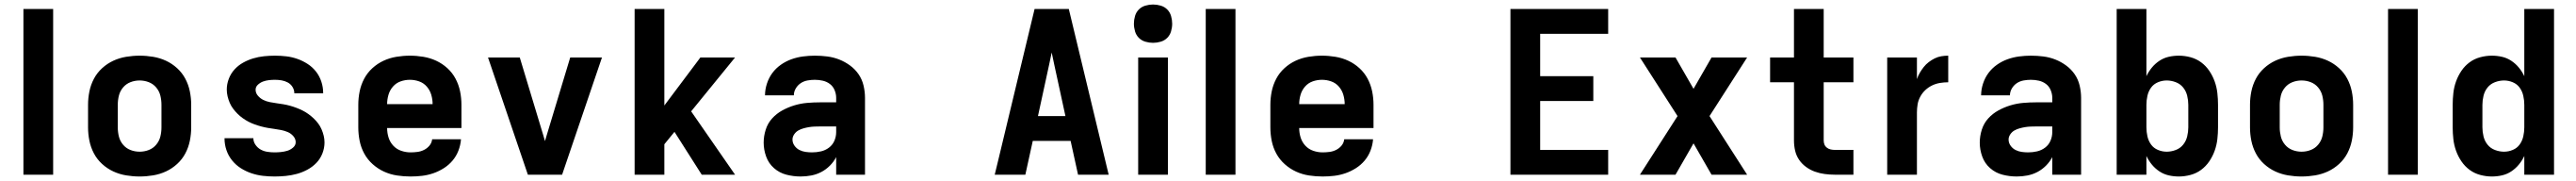

<svg xmlns="http://www.w3.org/2000/svg" viewBox="-20 -775 11440 803"><path d="M84 0V-735H216V0Z M600 8Q570 8 540 3Q510 -2 483 -14.5Q456 -27 433.5 -47.5Q411 -68 397 -94.5Q383 -121 377 -150.5Q371 -180 371 -210V-310Q371 -340 377 -369.5Q383 -399 397 -425.5Q411 -452 433.5 -472.5Q456 -493 483 -505.5Q510 -518 540 -523Q570 -528 600 -528Q630 -528 660 -523Q690 -518 717 -505.5Q744 -493 766.5 -472.5Q789 -452 803 -425.5Q817 -399 823 -369.5Q829 -340 829 -310V-210Q829 -180 823 -150.5Q817 -121 803 -94.5Q789 -68 766.5 -47.5Q744 -27 717 -14.5Q690 -2 660 3Q630 8 600 8ZM600 -102Q621 -102 640.5 -109.5Q660 -117 673.5 -133Q687 -149 692 -169Q697 -189 697 -210V-310Q697 -331 692 -351Q687 -371 673.5 -387Q660 -403 640.5 -410.5Q621 -418 600 -418Q579 -418 559.5 -410.5Q540 -403 526.5 -387Q513 -371 508 -351Q503 -331 503 -310V-210Q503 -189 508 -169Q513 -149 526.5 -133Q540 -117 559.5 -109.5Q579 -102 600 -102Z M1199 8Q1173 8 1147 5Q1121 2 1096 -6.5Q1071 -15 1049 -29Q1027 -43 1010.5 -63.5Q994 -84 985.5 -109Q977 -134 977 -160V-162H1105Q1105 -146 1114.5 -132.5Q1124 -119 1137.5 -111.5Q1151 -104 1167 -101.5Q1183 -99 1199 -99Q1213 -99 1227.5 -100.5Q1242 -102 1255.5 -106Q1269 -110 1281 -120Q1293 -130 1293 -144Q1293 -159 1282.5 -171Q1272 -183 1258 -189Q1244 -195 1229 -198Q1214 -201 1199 -203Q1184 -205 1169.5 -207.5Q1155 -210 1140 -214Q1125 -218 1111 -223Q1097 -228 1083.5 -235Q1070 -242 1057.5 -251Q1045 -260 1034.5 -270.5Q1024 -281 1015 -293Q1006 -305 1000 -319Q994 -333 990.5 -348Q987 -363 987 -378Q987 -402 996 -425.5Q1005 -449 1021.5 -467Q1038 -485 1059.5 -497Q1081 -509 1104.5 -516Q1128 -523 1152.5 -525.5Q1177 -528 1201 -528Q1227 -528 1252 -525Q1277 -522 1301 -513.5Q1325 -505 1346.5 -491Q1368 -477 1383.5 -457Q1399 -437 1407 -412.5Q1415 -388 1415 -363V-361H1287Q1287 -376 1279 -389Q1271 -402 1258 -409Q1245 -416 1230.5 -418.5Q1216 -421 1201 -421Q1188 -421 1174.5 -419.5Q1161 -418 1148.5 -413.5Q1136 -409 1125.5 -399.5Q1115 -390 1115 -377Q1115 -362 1125.5 -350Q1136 -338 1149.5 -331.5Q1163 -325 1178 -322Q1193 -319 1208 -317Q1223 -315 1238 -312.5Q1253 -310 1267.5 -306Q1282 -302 1296.5 -296.5Q1311 -291 1324 -284.5Q1337 -278 1349.5 -269Q1362 -260 1373 -249.5Q1384 -239 1393 -227Q1402 -215 1408 -201Q1414 -187 1417.5 -172.5Q1421 -158 1421 -143Q1421 -118 1411.5 -94Q1402 -70 1384.5 -52Q1367 -34 1344.5 -22Q1322 -10 1298 -3.5Q1274 3 1249 5.5Q1224 8 1199 8Z M1803 8Q1773 8 1743 3.5Q1713 -1 1685.5 -13.5Q1658 -26 1635 -46.5Q1612 -67 1597.5 -93.5Q1583 -120 1577 -150Q1571 -180 1571 -210V-310Q1571 -340 1577 -369.5Q1583 -399 1597 -425.5Q1611 -452 1633.5 -472.5Q1656 -493 1683 -505.5Q1710 -518 1740 -523Q1770 -528 1800 -528Q1830 -528 1860 -523Q1890 -518 1917 -505.5Q1944 -493 1966.5 -472.5Q1989 -452 2003 -425.5Q2017 -399 2023 -369.5Q2029 -340 2029 -310V-207H1699Q1699 -185 1705.5 -164.5Q1712 -144 1726.5 -128.5Q1741 -113 1761.5 -106Q1782 -99 1803 -99Q1818 -99 1833.5 -101Q1849 -103 1863 -110Q1877 -117 1887 -129Q1897 -141 1899 -157H2027Q2025 -131 2015.5 -106.5Q2006 -82 1989.5 -62.5Q1973 -43 1951 -29Q1929 -15 1904.5 -6.5Q1880 2 1854.5 5Q1829 8 1803 8ZM1699 -313H1901Q1901 -334 1895 -354.5Q1889 -375 1875 -391Q1861 -407 1841 -414Q1821 -421 1800 -421Q1779 -421 1759 -414Q1739 -407 1725 -391Q1711 -375 1705 -354.5Q1699 -334 1699 -313Z M2324 0 2147 -520H2288L2393 -173Q2395 -167 2396.5 -161Q2398 -155 2400 -149Q2402 -155 2403.5 -161Q2405 -167 2407 -173L2512 -520H2653L2476 0Z M2798 0V-735H2930V-307L3090 -520H3244L3049 -281L3244 0H3096L2975 -190L2930 -135V0Z M3535 8Q3503 8 3472 0Q3441 -8 3417 -29Q3393 -50 3382 -80.5Q3371 -111 3371 -142Q3371 -171 3380 -199.5Q3389 -228 3408.5 -249.5Q3428 -271 3453.5 -285Q3479 -299 3507 -307.5Q3535 -316 3564 -318.5Q3593 -321 3622 -321H3693V-341Q3693 -358 3686 -375Q3679 -392 3665 -402.5Q3651 -413 3633.5 -417Q3616 -421 3598 -421Q3582 -421 3565.5 -418Q3549 -415 3535.5 -406Q3522 -397 3513.5 -382.5Q3505 -368 3505 -352H3377Q3377 -378 3385.5 -404Q3394 -430 3409.5 -451Q3425 -472 3447 -487.5Q3469 -503 3494 -512Q3519 -521 3545.5 -524.5Q3572 -528 3598 -528Q3626 -528 3653.5 -524.5Q3681 -521 3706.5 -511Q3732 -501 3754.5 -484.5Q3777 -468 3792.5 -445.5Q3808 -423 3814.5 -395.5Q3821 -368 3821 -341V0H3693V-78Q3682 -57 3665 -40Q3648 -23 3627 -12Q3606 -1 3582.5 3.5Q3559 8 3535 8ZM3586 -99Q3606 -99 3625.5 -103.5Q3645 -108 3661 -120Q3677 -132 3685 -150.5Q3693 -169 3693 -189V-214H3622Q3610 -214 3597 -213.5Q3584 -213 3572 -211Q3560 -209 3547.5 -205.5Q3535 -202 3524.5 -196Q3514 -190 3506.5 -179Q3499 -168 3499 -156Q3499 -141 3508 -128.5Q3517 -116 3530 -109.5Q3543 -103 3557.5 -101Q3572 -99 3586 -99Z M4397 0 4414 -70 4515 -490 4574 -735H4726L4903 0H4767L4734 -150H4566L4533 0ZM4589 -260H4711L4661 -490Q4658 -503 4655.5 -516Q4653 -529 4650 -542Q4647 -529 4644.5 -516Q4642 -503 4639 -490Z M5034 0V-520H5166V0ZM5100 -585Q5083 -585 5066 -590Q5049 -595 5037 -607Q5025 -619 5020 -636Q5015 -653 5015 -670Q5015 -687 5020 -704Q5025 -721 5037 -733Q5049 -745 5066 -750Q5083 -755 5100 -755Q5117 -755 5134 -750Q5151 -745 5163 -733Q5175 -721 5180 -704Q5185 -687 5185 -670Q5185 -653 5180 -636Q5175 -619 5163 -607Q5151 -595 5134 -590Q5117 -585 5100 -585Z M5334 0V-735H5466V0Z M5853 8Q5823 8 5793 3.5Q5763 -1 5735.5 -13.5Q5708 -26 5685 -46.5Q5662 -67 5647.5 -93.5Q5633 -120 5627 -150Q5621 -180 5621 -210V-310Q5621 -340 5627 -369.5Q5633 -399 5647 -425.5Q5661 -452 5683.5 -472.5Q5706 -493 5733 -505.5Q5760 -518 5790 -523Q5820 -528 5850 -528Q5880 -528 5910 -523Q5940 -518 5967 -505.5Q5994 -493 6016.5 -472.5Q6039 -452 6053 -425.5Q6067 -399 6073 -369.5Q6079 -340 6079 -310V-207H5749Q5749 -185 5755.5 -164.5Q5762 -144 5776.5 -128.5Q5791 -113 5811.5 -106Q5832 -99 5853 -99Q5868 -99 5883.5 -101Q5899 -103 5913 -110Q5927 -117 5937 -129Q5947 -141 5949 -157H6077Q6075 -131 6065.5 -106.5Q6056 -82 6039.5 -62.5Q6023 -43 6001 -29Q5979 -15 5954.5 -6.5Q5930 2 5904.5 5Q5879 8 5853 8ZM5749 -313H5951Q5951 -334 5945 -354.5Q5939 -375 5925 -391Q5911 -407 5891 -414Q5871 -421 5850 -421Q5829 -421 5809 -414Q5789 -407 5775 -391Q5761 -375 5755 -354.5Q5749 -334 5749 -313Z M6687 0V-735H7121V-625H6819V-437H7055V-327H6819V-110H7121V0Z M7262 0 7429 -260 7262 -520H7420L7500 -381L7580 -520H7738L7571 -260L7738 0H7580L7500 -139L7420 0Z M8127 0Q8105 0 8082.5 -3Q8060 -6 8039 -13.5Q8018 -21 7999.5 -34.5Q7981 -48 7968.5 -66.5Q7956 -85 7951 -107Q7946 -129 7946 -152V-410H7840V-520H7946V-735H8078V-520H8210V-410H8078V-152Q8078 -142 8081.5 -133.5Q8085 -125 8092.5 -119.5Q8100 -114 8109 -112Q8118 -110 8127 -110H8210V0Z M8360 0V-520H8492V-424Q8497 -439 8505 -452.5Q8513 -466 8522.5 -478Q8532 -490 8544.5 -499.5Q8557 -509 8571 -516Q8585 -523 8600.5 -525.5Q8616 -528 8631 -528V-410Q8613 -410 8594.5 -407Q8576 -404 8559.5 -396Q8543 -388 8529.5 -375.5Q8516 -363 8507 -346.5Q8498 -330 8495 -312Q8492 -294 8492 -276V0Z M8935 8Q8903 8 8872 0Q8841 -8 8817 -29Q8793 -50 8782 -80.5Q8771 -111 8771 -142Q8771 -171 8780 -199.5Q8789 -228 8808.5 -249.5Q8828 -271 8853.5 -285Q8879 -299 8907 -307.5Q8935 -316 8964 -318.5Q8993 -321 9022 -321H9093V-341Q9093 -358 9086 -375Q9079 -392 9065 -402.5Q9051 -413 9033.5 -417Q9016 -421 8998 -421Q8982 -421 8965.5 -418Q8949 -415 8935.5 -406Q8922 -397 8913.5 -382.5Q8905 -368 8905 -352H8777Q8777 -378 8785.5 -404Q8794 -430 8809.5 -451Q8825 -472 8847 -487.5Q8869 -503 8894 -512Q8919 -521 8945.5 -524.5Q8972 -528 8998 -528Q9026 -528 9053.5 -524.5Q9081 -521 9106.5 -511Q9132 -501 9154.5 -484.5Q9177 -468 9192.5 -445.5Q9208 -423 9214.5 -395.5Q9221 -368 9221 -341V0H9093V-78Q9082 -57 9065 -40Q9048 -23 9027 -12Q9006 -1 8982.5 3.5Q8959 8 8935 8ZM8986 -99Q9006 -99 9025.5 -103.5Q9045 -108 9061 -120Q9077 -132 9085 -150.5Q9093 -169 9093 -189V-214H9022Q9010 -214 8997 -213.5Q8984 -213 8972 -211Q8960 -209 8947.5 -205.5Q8935 -202 8924.5 -196Q8914 -190 8906.5 -179Q8899 -168 8899 -156Q8899 -141 8908 -128.5Q8917 -116 8930 -109.5Q8943 -103 8957.5 -101Q8972 -99 8986 -99Z M9655 8Q9632 8 9610 3Q9588 -2 9569 -14.5Q9550 -27 9535.5 -44.5Q9521 -62 9511 -83V0H9379V-735H9511V-437Q9521 -458 9535.5 -475.5Q9550 -493 9569 -505.5Q9588 -518 9610 -523Q9632 -528 9655 -528Q9681 -528 9707 -521Q9733 -514 9754 -498.5Q9775 -483 9790 -461Q9805 -439 9814 -414Q9823 -389 9826 -362.5Q9829 -336 9829 -310V-210Q9829 -184 9826 -157.5Q9823 -131 9814 -106Q9805 -81 9790 -59Q9775 -37 9754 -21.5Q9733 -6 9707 1Q9681 8 9655 8ZM9601 -102Q9621 -102 9641 -109.5Q9661 -117 9674 -133Q9687 -149 9692 -169.5Q9697 -190 9697 -210V-310Q9697 -330 9692 -350.5Q9687 -371 9674 -387Q9661 -403 9641 -410.5Q9621 -418 9601 -418Q9581 -418 9562 -410Q9543 -402 9531.5 -386Q9520 -370 9515.5 -350Q9511 -330 9511 -310V-210Q9511 -190 9515.5 -170Q9520 -150 9531.5 -134Q9543 -118 9562 -110Q9581 -102 9601 -102Z M10200 8Q10170 8 10140 3Q10110 -2 10083 -14.5Q10056 -27 10033.5 -47.5Q10011 -68 9997 -94.5Q9983 -121 9977 -150.5Q9971 -180 9971 -210V-310Q9971 -340 9977 -369.5Q9983 -399 9997 -425.5Q10011 -452 10033.5 -472.5Q10056 -493 10083 -505.5Q10110 -518 10140 -523Q10170 -528 10200 -528Q10230 -528 10260 -523Q10290 -518 10317 -505.5Q10344 -493 10366.5 -472.5Q10389 -452 10403 -425.5Q10417 -399 10423 -369.5Q10429 -340 10429 -310V-210Q10429 -180 10423 -150.5Q10417 -121 10403 -94.5Q10389 -68 10366.5 -47.5Q10344 -27 10317 -14.5Q10290 -2 10260 3Q10230 8 10200 8ZM10200 -102Q10221 -102 10240.5 -109.5Q10260 -117 10273.5 -133Q10287 -149 10292 -169Q10297 -189 10297 -210V-310Q10297 -331 10292 -351Q10287 -371 10273.5 -387Q10260 -403 10240.5 -410.5Q10221 -418 10200 -418Q10179 -418 10159.5 -410.5Q10140 -403 10126.5 -387Q10113 -371 10108 -351Q10103 -331 10103 -310V-210Q10103 -189 10108 -169Q10113 -149 10126.5 -133Q10140 -117 10159.5 -109.5Q10179 -102 10200 -102Z M10584 0V-735H10716V0Z M11045 8Q11019 8 10993 1Q10967 -6 10946 -21.5Q10925 -37 10910 -59Q10895 -81 10886 -106Q10877 -131 10874 -157.5Q10871 -184 10871 -210V-310Q10871 -336 10874 -362.5Q10877 -389 10886 -414Q10895 -439 10910 -461Q10925 -483 10946 -498.5Q10967 -514 10993 -521Q11019 -528 11045 -528Q11068 -528 11090 -523Q11112 -518 11131 -505.5Q11150 -493 11164.5 -475.5Q11179 -458 11189 -437V-735H11321V0H11189V-83Q11179 -62 11164.5 -44.5Q11150 -27 11131 -14.5Q11112 -2 11090 3Q11068 8 11045 8ZM11099 -102Q11119 -102 11138 -110Q11157 -118 11168.5 -134Q11180 -150 11184.5 -170Q11189 -190 11189 -210V-310Q11189 -330 11184.5 -350Q11180 -370 11168.5 -386Q11157 -402 11138 -410Q11119 -418 11099 -418Q11079 -418 11059 -410.5Q11039 -403 11026 -387Q11013 -371 11008 -350.5Q11003 -330 11003 -310V-210Q11003 -190 11008 -169.5Q11013 -149 11026 -133Q11039 -117 11059 -109.5Q11079 -102 11099 -102Z"/></svg>

Font: Iosevka Aile Extrabold
Style: Regular
Weight: 800
Designer: Belleve Invis
Foundry: Belleve Invis
Version: Version 27.3.5; ttfautohint (v1.8.4)